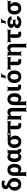

<svg xmlns="http://www.w3.org/2000/svg" viewBox="3242 -4094 1082 7605"><g transform="rotate(-90 3782.5 -292.0)"><path d="M307 -660C343 -660 376 -652 404 -643C413 -640 425 -630 429 -625L432 -627C428 -633 422 -645 422 -654V-725C422 -734 428 -748 434 -752L431 -755C426 -752 409 -750 401 -752C368 -761 337 -768 294 -768C182 -768 94 -721 94 -610C94 -548 132 -508 176 -483C181 -480 190 -475 195 -475L196 -479C191 -479 182 -476 176 -474C159 -468 143 -459 128 -449C75 -412 33 -347 33 -259V-249C33 -212 39 -178 50 -146C83 -55 161 10 285 10C324 10 359 3 390 -10C478 -49 535 -132 535 -256V-266C535 -335 516 -392 477 -438C438 -484 381 -520 306 -547C289 -553 276 -559 265 -564C247 -575 228 -588 228 -613C228 -648 267 -660 307 -660ZM280 -426H287C288 -426 290 -425 290 -425C351 -408 394 -350 394 -272V-262C394 -181 366 -104 285 -104C266 -104 249 -108 235 -116C193 -141 174 -195 174 -262V-272C174 -351 204 -423 280 -426Z M890 10C923 10 952 4 978 -10C1055 -49 1094 -134 1094 -250V-260C1094 -301 1089 -338 1079 -372C1051 -468 983 -538 860 -538C823 -538 789 -532 760 -519C675 -483 619 -401 619 -282V153C619 177 605 214 593 227L595 229C608 217 645 203 669 203H710C734 203 771 217 784 229L786 227C774 214 760 177 760 153V-26C760 -39 758 -57 754 -66L750 -64C754 -55 767 -41 776 -32C804 -7 839 10 890 10ZM853 -104C814 -104 787 -116 769 -136C766 -139 757 -146 755 -145L757 -141C759 -143 760 -159 760 -162V-270C760 -344 780 -424 853 -424C871 -424 886 -420 899 -411C939 -384 953 -327 953 -260V-250C953 -172 930 -104 853 -104Z M1663 -107 1666 -104 1662 -106C1635 -109 1631 -140 1631 -171V-478C1631 -502 1645 -539 1657 -552L1655 -554C1642 -542 1605 -528 1581 -528H1541C1527 -528 1504 -537 1497 -545L1494 -542C1501 -535 1506 -510 1504 -497C1502 -482 1499 -458 1503 -446L1507 -447C1504 -457 1493 -475 1484 -486C1458 -516 1424 -538 1371 -538C1337 -538 1307 -531 1282 -518C1202 -475 1164 -382 1164 -260V-250C1164 -212 1168 -177 1177 -145C1201 -59 1262 10 1370 10C1427 10 1464 -14 1490 -48C1499 -59 1508 -77 1509 -87H1505C1504 -77 1511 -58 1518 -47C1539 -11 1575 10 1628 10C1649 10 1664 8 1679 2C1683 1 1691 2 1694 4L1696 0C1693 -1 1688 -8 1688 -13L1678 -102C1677 -105 1680 -108 1681 -110L1678 -112C1677 -111 1674 -107 1672 -107ZM1490 -360V-171C1490 -165 1491 -159 1491 -153C1491 -153 1491 -149 1492 -149C1492 -149 1492 -153 1492 -153C1491 -153 1490 -149 1490 -149C1473 -121 1448 -104 1405 -104C1327 -104 1305 -172 1305 -250V-260C1305 -341 1325 -424 1406 -424C1445 -424 1468 -408 1484 -384C1485 -382 1493 -373 1494 -374L1492 -378C1491 -377 1490 -363 1490 -360Z M2253 -464V-478C2253 -502 2267 -539 2279 -552L2277 -554C2264 -542 2227 -528 2203 -528H1972C1932 -528 1897 -522 1866 -509C1779 -472 1723 -390 1723 -269V-259C1723 -220 1729 -185 1740 -152C1771 -58 1848 10 1973 10C2012 10 2046 4 2076 -9C2158 -45 2214 -123 2214 -239V-249C2214 -266 2212 -282 2208 -297C2196 -337 2174 -371 2147 -398C2137 -407 2122 -420 2113 -424L2111 -420C2120 -416 2138 -414 2152 -414H2203C2227 -414 2264 -400 2277 -388L2279 -390C2267 -403 2253 -440 2253 -464ZM1972 -414C2049 -414 2073 -346 2073 -269V-259C2073 -180 2052 -104 1973 -104C1889 -104 1864 -175 1864 -259V-269C1864 -349 1892 -414 1972 -414Z M2648 -105C2614 -105 2604 -125 2604 -160V-365C2604 -389 2593 -429 2580 -441L2578 -439C2590 -426 2630 -415 2654 -415H2728C2752 -415 2789 -401 2802 -389L2804 -391C2792 -404 2778 -441 2778 -465V-478C2778 -502 2792 -539 2804 -552L2802 -554C2789 -542 2752 -528 2728 -528H2350C2326 -528 2289 -542 2276 -554L2274 -552C2286 -539 2300 -502 2300 -478V-465C2300 -441 2286 -404 2274 -391L2276 -389C2289 -401 2326 -415 2350 -415H2413C2437 -415 2477 -426 2489 -439L2487 -441C2474 -429 2463 -389 2463 -365V-162C2463 -52 2514 10 2619 10C2650 10 2674 5 2696 -1C2703 -3 2714 -1 2718 1L2720 -2C2716 -5 2710 -14 2709 -21L2697 -104C2697 -109 2700 -115 2701 -117L2698 -120C2689 -107 2672 -105 2648 -105Z M3089 -424C3143 -424 3169 -394 3169 -338V153C3169 177 3155 214 3143 227L3145 229C3158 217 3195 203 3219 203H3260C3284 203 3321 217 3334 229L3336 227C3324 214 3310 177 3310 153V-338C3310 -463 3262 -538 3140 -538C3082 -538 3038 -515 3007 -484C2996 -473 2982 -456 2977 -445L2981 -443C2985 -454 2987 -474 2986 -489V-496C2984 -510 2992 -535 3000 -543L2997 -546C2989 -537 2965 -528 2950 -528H2902C2878 -528 2841 -542 2828 -554L2826 -552C2838 -539 2852 -502 2852 -478V-50C2852 -26 2838 11 2826 24L2828 26C2841 14 2878 0 2902 0H2943C2967 0 3004 14 3017 26L3019 24C3007 11 2993 -26 2993 -50V-362C2993 -366 2992 -383 2989 -385L2987 -382C2989 -380 3000 -387 3002 -390C3022 -410 3050 -424 3089 -424Z M3689 10C3722 10 3751 4 3777 -10C3854 -49 3893 -134 3893 -250V-260C3893 -301 3888 -338 3878 -372C3850 -468 3782 -538 3659 -538C3622 -538 3588 -532 3559 -519C3474 -483 3418 -401 3418 -282V153C3418 177 3404 214 3392 227L3394 229C3407 217 3444 203 3468 203H3509C3533 203 3570 217 3583 229L3585 227C3573 214 3559 177 3559 153V-26C3559 -39 3557 -57 3553 -66L3549 -64C3553 -55 3566 -41 3575 -32C3603 -7 3638 10 3689 10ZM3652 -104C3613 -104 3586 -116 3568 -136C3565 -139 3556 -146 3554 -145L3556 -141C3558 -143 3559 -159 3559 -162V-270C3559 -344 3579 -424 3652 -424C3670 -424 3685 -420 3698 -411C3738 -384 3752 -327 3752 -260V-250C3752 -172 3729 -104 3652 -104Z M4146 5C4175 5 4198 2 4219 -3C4224 -5 4233 -3 4236 0L4238 -3C4235 -6 4231 -15 4231 -20V-105C4231 -110 4235 -115 4237 -118L4234 -120C4232 -118 4227 -113 4222 -113L4214 -112L4190 -110C4151 -110 4135 -125 4135 -165L4136 -478C4136 -502 4150 -539 4163 -552L4160 -554C4147 -542 4110 -528 4086 -528H4044C4020 -528 3983 -542 3970 -554L3968 -552C3980 -539 3994 -502 3994 -478V-150C3994 -47 4044 5 4146 5Z M4295 -269V-259C4295 -220 4301 -185 4312 -152C4343 -58 4421 10 4546 10C4586 10 4622 3 4653 -11C4740 -49 4796 -134 4796 -259V-269C4796 -308 4791 -343 4780 -376C4748 -470 4670 -538 4545 -538C4505 -538 4470 -531 4439 -518C4351 -479 4295 -394 4295 -269ZM4655 -269V-259C4655 -176 4628 -104 4546 -104C4462 -104 4436 -175 4436 -259V-269C4436 -351 4463 -424 4545 -424C4627 -424 4655 -352 4655 -269ZM4520 -742 4501 -654C4496 -633 4478 -604 4465 -594L4468 -591C4481 -601 4512 -613 4534 -613H4544C4556 -613 4579 -605 4583 -598L4587 -600C4582 -607 4585 -631 4590 -642L4629 -724C4644 -757 4680 -795 4703 -809L4701 -813C4678 -798 4628 -782 4592 -782H4568C4551 -782 4522 -793 4514 -803L4510 -801C4518 -791 4523 -759 4520 -742Z M5186 -105C5152 -105 5142 -125 5142 -160V-365C5142 -389 5131 -429 5118 -441L5116 -439C5128 -426 5168 -415 5192 -415H5266C5290 -415 5327 -401 5340 -389L5342 -391C5330 -404 5316 -441 5316 -465V-478C5316 -502 5330 -539 5342 -552L5340 -554C5327 -542 5290 -528 5266 -528H4888C4864 -528 4827 -542 4814 -554L4812 -552C4824 -539 4838 -502 4838 -478V-465C4838 -441 4824 -404 4812 -391L4814 -389C4827 -401 4864 -415 4888 -415H4951C4975 -415 5015 -426 5027 -439L5025 -441C5012 -429 5001 -389 5001 -365V-162C5001 -52 5052 10 5157 10C5188 10 5212 5 5234 -1C5241 -3 5252 -1 5256 1L5258 -2C5254 -5 5248 -14 5247 -21L5235 -104C5235 -109 5238 -115 5239 -117L5236 -120C5227 -107 5210 -105 5186 -105Z M5627 -424C5681 -424 5707 -394 5707 -338V153C5707 177 5693 214 5681 227L5683 229C5696 217 5733 203 5757 203H5798C5822 203 5859 217 5872 229L5874 227C5862 214 5848 177 5848 153V-338C5848 -463 5800 -538 5678 -538C5620 -538 5576 -515 5545 -484C5534 -473 5520 -456 5515 -445L5519 -443C5523 -454 5525 -474 5524 -489V-496C5522 -510 5530 -535 5538 -543L5535 -546C5527 -537 5503 -528 5488 -528H5440C5416 -528 5379 -542 5366 -554L5364 -552C5376 -539 5390 -502 5390 -478V-50C5390 -26 5376 11 5364 24L5366 26C5379 14 5416 0 5440 0H5481C5505 0 5542 14 5555 26L5557 24C5545 11 5531 -26 5531 -50V-362C5531 -366 5530 -383 5527 -385L5525 -382C5527 -380 5538 -387 5540 -390C5560 -410 5588 -424 5627 -424Z M6270 -105C6236 -105 6226 -125 6226 -160V-365C6226 -389 6215 -429 6202 -441L6200 -439C6212 -426 6252 -415 6276 -415H6350C6374 -415 6411 -401 6424 -389L6426 -391C6414 -404 6400 -441 6400 -465V-478C6400 -502 6414 -539 6426 -552L6424 -554C6411 -542 6374 -528 6350 -528H5972C5948 -528 5911 -542 5898 -554L5896 -552C5908 -539 5922 -502 5922 -478V-465C5922 -441 5908 -404 5896 -391L5898 -389C5911 -401 5948 -415 5972 -415H6035C6059 -415 6099 -426 6111 -439L6109 -441C6096 -429 6085 -389 6085 -365V-162C6085 -52 6136 10 6241 10C6272 10 6296 5 6318 -1C6325 -3 6336 -1 6340 1L6342 -2C6338 -5 6332 -14 6331 -21L6319 -104C6319 -109 6322 -115 6323 -117L6320 -120C6311 -107 6294 -105 6270 -105Z M6705 -96C6658 -96 6608 -114 6608 -160C6608 -210 6653 -223 6706 -223H6752C6773 -223 6807 -210 6818 -199L6821 -202C6810 -213 6797 -247 6797 -269V-272C6797 -293 6810 -327 6821 -338L6818 -341C6807 -330 6773 -317 6752 -317H6706C6659 -317 6618 -332 6618 -373C6618 -380 6620 -387 6623 -394C6635 -419 6666 -431 6705 -431C6740 -431 6779 -422 6791 -395C6794 -389 6796 -372 6795 -367L6798 -366C6800 -370 6809 -376 6816 -376H6923C6930 -376 6939 -371 6942 -368L6945 -371C6941 -375 6936 -382 6936 -388C6934 -409 6928 -427 6918 -444C6882 -503 6808 -538 6713 -538C6678 -538 6646 -535 6617 -528C6543 -511 6477 -471 6477 -384C6477 -337 6508 -304 6544 -284C6555 -277 6574 -270 6584 -269V-273C6574 -274 6555 -268 6543 -262C6499 -242 6467 -207 6467 -149C6467 -124 6473 -101 6486 -82C6526 -21 6611 10 6713 10C6774 10 6831 -6 6871 -30C6903 -50 6932 -81 6941 -126C6944 -142 6958 -162 6968 -170L6966 -173C6956 -165 6930 -156 6913 -156H6807C6805 -156 6804 -158 6803 -159L6800 -157C6801 -156 6803 -153 6803 -151C6796 -111 6752 -96 6705 -96ZM6682 -742 6663 -654C6658 -633 6640 -604 6627 -594L6630 -591C6643 -601 6674 -613 6696 -613H6706C6718 -613 6741 -605 6745 -598L6749 -600C6744 -607 6747 -631 6752 -642L6791 -724C6806 -757 6842 -795 6865 -809L6863 -813C6840 -798 6790 -782 6754 -782H6730C6713 -782 6684 -793 6676 -803L6672 -801C6680 -791 6685 -759 6682 -742Z M7539 -464V-478C7539 -502 7553 -539 7565 -552L7563 -554C7550 -542 7513 -528 7489 -528H7258C7218 -528 7183 -522 7152 -509C7065 -472 7009 -390 7009 -269V-259C7009 -220 7015 -185 7026 -152C7057 -58 7134 10 7259 10C7298 10 7332 4 7362 -9C7444 -45 7500 -123 7500 -239V-249C7500 -266 7498 -282 7494 -297C7482 -337 7460 -371 7433 -398C7423 -407 7408 -420 7399 -424L7397 -420C7406 -416 7424 -414 7438 -414H7489C7513 -414 7550 -400 7563 -388L7565 -390C7553 -403 7539 -440 7539 -464ZM7258 -414C7335 -414 7359 -346 7359 -269V-259C7359 -180 7338 -104 7259 -104C7175 -104 7150 -175 7150 -259V-269C7150 -349 7178 -414 7258 -414Z"/></g></svg>

Font: Asimov
Style: Edge
Weight: 500
Designer: Google
Version: Version 2.000980: 2014